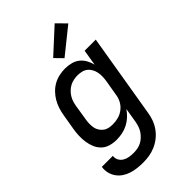

<svg xmlns="http://www.w3.org/2000/svg" viewBox="-291 -865 1183 1183"><g transform="rotate(-45 300.0 -273.5)"><path d="M217 223Q191 223 165.5 220Q140 217 116.5 209.5Q93 202 73 188.5Q53 175 39 155.5Q25 136 19 111.5Q13 87 17 61H113Q110 81 119 97.5Q128 114 144 123.5Q160 133 178.5 136Q197 139 217 139Q234 139 251 136Q268 133 283.5 125Q299 117 312.5 104.5Q326 92 336 77Q346 62 351.5 45.5Q357 29 360 12L376 -84Q361 -62 341.5 -44Q322 -26 298.5 -14Q275 -2 250 3Q225 8 200 8Q172 8 145.5 0.5Q119 -7 100 -25Q81 -43 70.5 -67.5Q60 -92 56 -119Q52 -146 53 -174.5Q54 -203 59 -231L76 -331Q80 -356 88 -381Q96 -406 109.5 -429Q123 -452 142 -471.5Q161 -491 184.5 -504Q208 -517 234 -522.5Q260 -528 285 -528Q311 -528 336.5 -521.5Q362 -515 381 -500Q400 -485 412.5 -463Q425 -441 431 -416L448 -520H545L454 26Q450 53 440.5 79.5Q431 106 414 130Q397 154 374 172.5Q351 191 324.5 202.5Q298 214 271 218.5Q244 223 217 223ZM251 -76Q275 -76 299.5 -82.5Q324 -89 345 -105.5Q366 -122 378 -145Q390 -168 393 -192L410 -292Q413 -311 413.5 -329.5Q414 -348 410.5 -365.5Q407 -383 398.5 -398.5Q390 -414 377 -424.5Q364 -435 346 -439.5Q328 -444 309 -444Q293 -444 276 -440.5Q259 -437 243.5 -429Q228 -421 215 -408.5Q202 -396 192.5 -381Q183 -366 178 -350Q173 -334 170 -317L154 -217Q151 -200 150.5 -182Q150 -164 153 -147.5Q156 -131 165 -117Q174 -103 187 -93Q200 -83 217 -79.5Q234 -76 251 -76ZM328 -575 279 -625 437 -770 496 -710Z"/></g></svg>

Font: Iosevka Custom Medium
Style: Italic
Weight: 500
Italic angle: -9°
Designer: Belleve Invis
Foundry: Belleve Invis
Version: Version 27.0.1